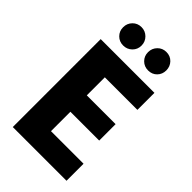

<svg xmlns="http://www.w3.org/2000/svg" viewBox="-272 -998 1084 1084"><g transform="rotate(45 270.0 -456.5)"><path d="M491 -566H231V-422H461V-291H231V-136H491V0H62V-702H491ZM177 -766Q146 -766 125 -787Q104 -808 104 -839Q104 -870 125 -891.5Q146 -913 177 -913Q208 -913 229.5 -891.5Q251 -870 251 -839Q251 -808 229.5 -787Q208 -766 177 -766ZM376 -766Q345 -766 324 -787Q303 -808 303 -839Q303 -870 324 -891.5Q345 -913 376 -913Q408 -913 428.5 -891.5Q449 -870 449 -839Q449 -808 428.5 -787Q408 -766 376 -766Z"/></g></svg>

Font: Parkinsans
Style: Bold
Weight: 700
Designer: Red Stone, Indian Type Foundry
Foundry: Indian Type Foundry
Version: Version 1.000